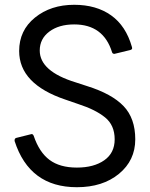

<svg xmlns="http://www.w3.org/2000/svg" viewBox="-20 -768 628 802"><path d="M301 14Q103 14 41 -179V-182Q41 -190 48 -192L112 -208Q118 -208 121 -200Q144 -132 187 -100Q230 -68 301 -68Q372 -68 415.5 -98.5Q459 -129 459 -186Q459 -245 419 -277.5Q379 -310 308 -333L253 -352Q60 -417 60 -555Q60 -641 126 -694.5Q192 -748 290 -748Q382 -748 444 -704Q506 -660 531 -572L532 -567Q532 -561 524 -559L458 -543Q450 -543 448 -550Q412 -666 290 -666Q226 -666 186 -636Q146 -606 146 -557Q146 -470 296 -424L345 -408Q447 -376 496 -325Q545 -274 545 -186Q545 -98 477 -42Q409 14 301 14Z"/></svg>

Font: YamahaIndonesia935. App
Style: Regular
Weight: 400
Designer: Dalton Maag Ltd
Foundry: Dalton Maag Ltd
Version: Version 1.002; January 01, 2024; Regular/Italic